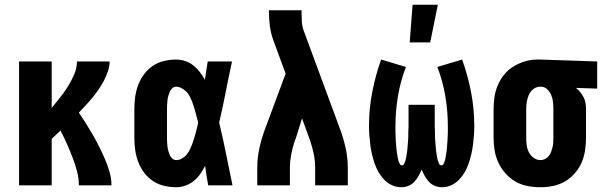

<svg xmlns="http://www.w3.org/2000/svg" viewBox="-20 -778 2540 806"><path d="M60 0V-520H197V-325Q215 -347 232.5 -369Q250 -391 265 -415Q280 -439 291.5 -465.5Q303 -492 303 -520H440Q440 -499 433 -478.5Q426 -458 416 -439Q406 -420 394 -402.5Q382 -385 368.5 -368.5Q355 -352 340.5 -336.5Q326 -321 311 -305Q327 -282 342 -258Q357 -234 371 -209.5Q385 -185 397.5 -160Q410 -135 421 -109Q432 -83 440 -55.5Q448 -28 448 0H311Q311 -31 303 -60.5Q295 -90 284 -118.5Q273 -147 260.5 -175Q248 -203 234 -230Q225 -221 215.5 -212.5Q206 -204 197 -195V0Z M720 8Q694 8 668.5 2Q643 -4 621.5 -18.5Q600 -33 584.5 -54Q569 -75 560 -99Q551 -123 547.5 -148.5Q544 -174 544 -200V-320Q544 -346 547.5 -371.5Q551 -397 560 -421Q569 -445 584.5 -466Q600 -487 621.5 -501.5Q643 -516 668.5 -522Q694 -528 720 -528Q739 -528 758 -521.5Q777 -515 792 -503Q807 -491 819 -475.5Q831 -460 840 -443Q843 -462 846 -481.5Q849 -501 852 -520H954Q940 -456 927.5 -391.5Q915 -327 900 -263Q916 -198 929 -132Q942 -66 956 0H854Q850 -20 847 -40.5Q844 -61 841 -82Q832 -64 820.5 -47.5Q809 -31 793.5 -18.5Q778 -6 759 1Q740 8 720 8ZM720 -106Q732 -106 743 -112Q754 -118 762 -127Q770 -136 775.5 -147Q781 -158 785.5 -169.5Q790 -181 793.5 -192.5Q797 -204 800.5 -216Q804 -228 806.5 -239.5Q809 -251 812 -263Q809 -275 806 -286.5Q803 -298 800 -309Q797 -320 793.5 -331.5Q790 -343 785.5 -354Q781 -365 775.5 -375.5Q770 -386 761.5 -394Q753 -402 742 -408Q731 -414 720 -414Q710 -414 703 -407.5Q696 -401 692.5 -392.5Q689 -384 686.5 -375Q684 -366 683 -357Q682 -348 681.5 -338.5Q681 -329 681 -320V-200Q681 -191 681.5 -181.5Q682 -172 683 -163Q684 -154 686.5 -145Q689 -136 692.5 -127.5Q696 -119 703 -112.5Q710 -106 720 -106Z M1060 0V-74Q1060 -114 1068.5 -154Q1077 -194 1091 -232L1179 -469L1127 -610Q1117 -638 1113 -668Q1109 -698 1109 -728V-735H1246V-728Q1246 -708 1247 -688Q1248 -668 1255 -649L1409 -232Q1423 -194 1431.5 -154Q1440 -114 1440 -74V0H1303V-74Q1303 -102 1297.5 -129.5Q1292 -157 1283 -184V-185Q1282 -187 1281.5 -189Q1281 -191 1280 -193L1248 -281L1221 -195Q1219 -191 1217.5 -187Q1216 -183 1215 -179Q1207 -154 1202 -127Q1197 -100 1197 -74V0Z M1664 8Q1644 8 1625.5 -0.5Q1607 -9 1593 -23.5Q1579 -38 1569 -55.5Q1559 -73 1552.5 -92Q1546 -111 1541.5 -130.5Q1537 -150 1534.5 -170Q1532 -190 1530.5 -210Q1529 -230 1529 -250Q1529 -321 1542.5 -391Q1556 -461 1580 -528L1684 -497Q1661 -437 1650.5 -374Q1640 -311 1640 -248Q1640 -241 1640 -235Q1640 -229 1640 -223Q1640 -217 1640.5 -211Q1641 -205 1641 -199Q1641 -193 1641.5 -186.5Q1642 -180 1642.5 -174Q1643 -168 1643.5 -162Q1644 -156 1644.5 -150Q1645 -144 1646 -138Q1647 -132 1648 -126Q1649 -120 1650 -114Q1651 -108 1653 -102Q1655 -96 1658 -90Q1661 -84 1667 -84Q1674 -84 1677 -91Q1680 -98 1682 -104Q1684 -110 1685 -116.5Q1686 -123 1687 -129.5Q1688 -136 1689 -142.5Q1690 -149 1690.5 -155.5Q1691 -162 1691.5 -168.5Q1692 -175 1692.5 -181.5Q1693 -188 1693.5 -194.5Q1694 -201 1694 -207.5Q1694 -214 1694 -220.5Q1694 -227 1694.5 -233.5Q1695 -240 1695 -246.5Q1695 -253 1695 -260V-338H1805V-260Q1805 -253 1805 -246.5Q1805 -240 1805.5 -233.5Q1806 -227 1806 -220.5Q1806 -214 1806 -207.5Q1806 -201 1806.5 -194.5Q1807 -188 1807.5 -181.5Q1808 -175 1808.5 -168.5Q1809 -162 1809.5 -155.5Q1810 -149 1811 -142.5Q1812 -136 1813 -129.5Q1814 -123 1815 -116.5Q1816 -110 1818 -104Q1820 -98 1823 -91Q1826 -84 1833 -84Q1839 -84 1842 -90Q1845 -96 1847 -102Q1849 -108 1850 -114Q1851 -120 1852 -126Q1853 -132 1854 -138Q1855 -144 1855.5 -150Q1856 -156 1856.5 -162Q1857 -168 1857.5 -174Q1858 -180 1858.5 -186.5Q1859 -193 1859 -199Q1859 -205 1859.5 -211Q1860 -217 1860 -223Q1860 -229 1860 -235Q1860 -241 1860 -248Q1860 -311 1849.5 -374Q1839 -437 1816 -497L1920 -528Q1944 -461 1957.5 -391Q1971 -321 1971 -250Q1971 -230 1969.5 -210Q1968 -190 1965.5 -170Q1963 -150 1958.5 -130.5Q1954 -111 1947.5 -92Q1941 -73 1931 -55.5Q1921 -38 1907 -23.5Q1893 -9 1874.5 -0.5Q1856 8 1836 8Q1821 8 1806.5 2.5Q1792 -3 1781.5 -14Q1771 -25 1763.5 -38.5Q1756 -52 1750 -66Q1744 -52 1736.5 -38.5Q1729 -25 1718.5 -14Q1708 -3 1693.5 2.5Q1679 8 1664 8ZM1700 -600 1712 -758H1818L1786 -600Z M2249 8Q2222 8 2195 3Q2168 -2 2144.5 -15.5Q2121 -29 2102.5 -49.5Q2084 -70 2072.5 -94.5Q2061 -119 2056.5 -146Q2052 -173 2052 -200V-320Q2052 -346 2056 -372Q2060 -398 2070.5 -422Q2081 -446 2097.5 -466Q2114 -486 2136.5 -499.5Q2159 -513 2184 -520.5Q2209 -528 2235 -528H2250L2487 -520V-406L2398 -409Q2408 -401 2416 -391Q2424 -381 2430 -369.5Q2436 -358 2438 -345.5Q2440 -333 2440 -320V-200Q2440 -173 2436 -146.5Q2432 -120 2421.5 -95.5Q2411 -71 2393 -50.5Q2375 -30 2352 -16.5Q2329 -3 2302.5 2.5Q2276 8 2249 8ZM2249 -106Q2259 -106 2268 -110.5Q2277 -115 2283.5 -123Q2290 -131 2293.5 -140.5Q2297 -150 2299.5 -160Q2302 -170 2302.5 -180Q2303 -190 2303 -200V-320Q2303 -335 2301.5 -349.5Q2300 -364 2294.5 -377.5Q2289 -391 2278.5 -402Q2268 -413 2253 -414H2246Q2236 -414 2226.5 -409Q2217 -404 2210.5 -396.5Q2204 -389 2200 -379.5Q2196 -370 2193.5 -360Q2191 -350 2190 -340Q2189 -330 2189 -320V-200Q2189 -184 2191 -168.5Q2193 -153 2200 -139Q2207 -125 2220 -115.5Q2233 -106 2249 -106Z"/></svg>

Font: Iosevka Curly Slab Heavy
Style: Regular
Weight: 900
Monospace: yes
Designer: Belleve Invis
Foundry: Belleve Invis
Version: Version 22.1.2; ttfautohint (v1.8.4)